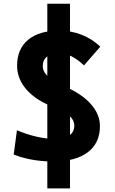

<svg xmlns="http://www.w3.org/2000/svg" viewBox="-20 -870 626 1046"><path d="M237.8 156.2V-849.6H361.3V156.2ZM269 9.8Q210 9.8 154.3 -0.2Q98.6 -10.3 54.7 -28.3L72.3 -160.2Q126 -137.7 179 -125.5Q231.9 -113.3 276.9 -113.3Q329.1 -113.3 356.9 -131.8Q384.8 -150.4 384.8 -185.1Q384.8 -230.5 327.6 -257.3L228 -305.7Q154.3 -341.8 113.8 -395Q73.2 -448.2 73.2 -512.7Q73.2 -603.5 133.3 -653.3Q193.4 -703.1 303.2 -703.1Q367.2 -703.1 424.6 -680.7Q481.9 -658.2 526.4 -615.7L437.5 -513.7Q403.8 -545.9 369.6 -563.2Q335.4 -580.6 303.7 -580.6Q260.7 -580.6 236.8 -562.3Q212.9 -543.9 212.9 -509.3Q212.9 -486.3 229.7 -465.8Q246.6 -445.3 277.8 -428.7L371.6 -380.4Q444.8 -342.3 484.6 -291.5Q524.4 -240.7 524.4 -182.6Q524.4 -90.3 458 -40.3Q391.6 9.8 269 9.8Z"/></svg>

Font: Cascadia Mono PL
Style: Regular
Weight: 400
Monospace: yes
Designer: Aaron Bell
Foundry: Saja Typeworks
Version: Version 2102.003